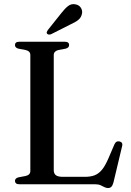

<svg xmlns="http://www.w3.org/2000/svg" viewBox="-20 -905 645 943"><path d="M302.5 -666 267.5 -659.5Q256.5 -657 250.2 -650.8Q244 -644.5 244 -634.5V-69.5Q244 -52 254.8 -44.2Q265.5 -36.5 288.5 -36.5H396.5Q425 -36.5 445 -44.2Q465 -52 480.8 -71.2Q496.5 -90.5 512 -126L542 -196Q546.5 -205.5 552.2 -208.8Q558 -212 566.5 -210.5Q575.5 -208.5 579 -202.5Q582.5 -196.5 579.5 -186L537 -8Q533 6 527 12.2Q521 18.5 510.5 18.5Q501 18.5 492.8 14Q484.5 9.5 474 4.8Q463.5 0 447 0H75Q64 0 58.8 -4.5Q53.5 -9 53.5 -16Q53.5 -29.5 70.5 -34L105 -40.5Q117 -43 123 -49.2Q129 -55.5 129 -65.5V-634.5Q129 -644.5 123 -650.8Q117 -657 105 -659.5L70.5 -666Q53.5 -670.5 53.5 -684Q53.5 -691.5 58.8 -695.8Q64 -700 75 -700H298Q309 -700 314.2 -695.8Q319.5 -691.5 319.5 -684Q319.5 -670.5 302.5 -666ZM281.5 -841Q299 -863.5 315 -875.8Q331 -888 351.5 -883.5Q369.5 -880 377.8 -865.8Q386 -851.5 382.5 -837.5Q379 -819 364.8 -807.5Q350.5 -796 328 -786L231 -737Q226 -735 220.5 -735.2Q215 -735.5 211.5 -739Q208 -743 209.8 -747.8Q211.5 -752.5 214.5 -757Z"/></svg>

Font: Fraunces 36pt
Style: Regular
Weight: 400
Version: Version 1.000;[b76b70a41]